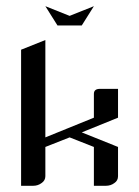

<svg xmlns="http://www.w3.org/2000/svg" viewBox="-20 -598 448 618"><path d="M47.9 0V-438L126 -469.2V-155.8L282.2 -219.2V-295.9Q282.2 -312 301.8 -312H359.9V-219.2L243.2 -171.9L359.9 -125V-30.8Q359.9 -16.6 348.1 -8.8Q336.4 0 320.8 0H282.2V-125L204.1 -155.8L126 -125V-30.8Q126 -17.1 113.8 -8.8Q102.1 0 86.9 0ZM126 -578.1 204.1 -546.9 282.2 -578.1 243.2 -516.1H165Z"/></svg>

Font: Hhenum
Style: Regular
Weight: 400
Designer: T. Christopher White
Version: Version 1.0